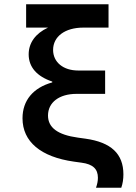

<svg xmlns="http://www.w3.org/2000/svg" viewBox="-20 -760 640 904"><path d="M103 -630H206C148 -603 115 -559 115 -504C115 -444 154 -400 226 -376V-372C136 -347 86 -287 86 -203C86 -93 172 -21 328 1L364 6C418 13 441 36 441 77C441 92 438 107 432 124H551C558 104 561 83 561 61C561 -36 503 -90 383 -107L347 -112C252 -125 206 -159 206 -216C206 -278 259 -318 340 -318H475V-428H348C278 -428 230 -467 230 -525C230 -588 286 -630 372 -630H491V-740H103Z"/></svg>

Font: CommitMono
Style: Bold
Weight: 700
Monospace: yes
Designer: Eigil Nikolajsen
Foundry: Eigil Nikolajsen
Version: Version 1.143